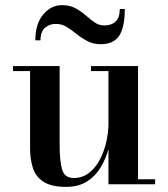

<svg xmlns="http://www.w3.org/2000/svg" viewBox="-20 -717 654 747"><path d="M197 -624Q172.5 -624 155 -608.8Q137.5 -593.5 137.5 -560H117.5Q117.5 -624 148 -660.5Q178.5 -697 221 -697Q251.5 -697 273.5 -685Q295.5 -673 313.2 -657.5Q331 -642 348 -630Q365 -618 386 -618Q413.5 -618 429.8 -633.2Q446 -648.5 446 -682H465.5Q465.5 -611 443.8 -578Q422 -545 372 -545Q342.5 -545 320 -557Q297.5 -569 278.2 -584.5Q259 -600 239.8 -612Q220.5 -624 197 -624ZM212 -460V-154.5Q212 -91.5 221.5 -58Q231 -24.5 267 -24.5Q301.5 -24.5 327 -44.8Q352.5 -65 369 -97Q385.5 -129 393.8 -166Q402 -203 402 -236V-440.5H334V-460H517V-19.5H583.5V0H402V-137.5Q392 -100 372 -66.2Q352 -32.5 319 -11.2Q286 10 237 10Q179.5 10 149.2 -9.8Q119 -29.5 108 -63.5Q97 -97.5 97 -141V-440.5H30.5V-460Z"/></svg>

Font: Bodoni* 11pt Medium
Style: Regular
Weight: 500
Version: Version 2.3